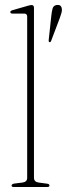

<svg xmlns="http://www.w3.org/2000/svg" viewBox="-20 -743 266 763"><path d="M115 -712V-36.5Q115 -20 134 -17.5L167.5 -13Q176.5 -12 176.5 -5.5Q176.5 0 168 0H34Q26 0 26 -5.5Q26 -11.5 36.5 -13.5L69 -17.5Q88 -20 88 -36V-676.5Q88 -689 76.5 -689H29.5Q21 -689 21 -695Q21 -700 29.5 -702.5L90.5 -720Q100.5 -723 105.5 -723Q115 -723 115 -712ZM183.5 -676.5Q185.5 -697.5 189 -709.2Q192.5 -721 204.5 -723Q222.5 -726 225.5 -709.5Q227 -702 224.5 -692.5Q222 -683 218 -672.5L183 -580Q181 -575 177 -575.5Q173 -576 173.5 -583.5Z"/></svg>

Font: Fraunces 144pt Soft Thin
Style: Regular
Weight: 100
Version: Version 1.000;[0bf87f6ff]